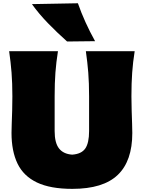

<svg xmlns="http://www.w3.org/2000/svg" viewBox="-20 -1152 890 1189"><path d="M427.7 17.6Q291.5 17.6 208.7 -22Q126 -61.5 88.6 -138.7Q51.3 -215.8 51.3 -329.1Q51.3 -350.6 52.7 -387.2Q54.2 -423.8 55.4 -468Q56.6 -512.2 56.6 -555.2Q56.6 -638.2 51.5 -702.6Q46.4 -767.1 36.6 -835H338.9Q328.1 -767.1 323.2 -702.6Q318.4 -638.2 318.4 -555.2V-340.3Q318.4 -267.1 345.5 -232.7Q372.6 -198.2 426.8 -194.3Q484.4 -198.2 508.1 -232.4Q531.7 -266.6 531.7 -340.3V-555.2Q531.7 -638.2 526.6 -702.6Q521.5 -767.1 511.7 -835H814Q803.2 -767.1 798.6 -702.6Q793.9 -638.2 793.9 -555.2Q793.9 -512.2 795.4 -467Q796.9 -421.9 798.1 -384.8Q799.3 -347.7 799.3 -328.1Q799.3 -154.8 709 -68.6Q618.7 17.6 427.7 17.6ZM395.5 -895Q333.5 -950.2 277.3 -1008.1Q221.2 -1065.9 177.7 -1126.5L462.4 -1131.8Q503.4 -1014.6 568.8 -897Z"/></svg>

Font: Pinar-DS3-FD Black
Style: Regular
Weight: 900
Designer: Amin Abedi
Version: Version 3.000